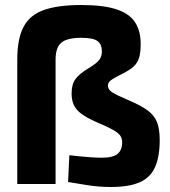

<svg xmlns="http://www.w3.org/2000/svg" viewBox="-20 -735 678 767"><path d="M423 12Q376 12 328 4.5Q280 -3 252 -8L257 -115Q274 -113 298 -110.5Q322 -108 346 -106.5Q370 -105 387 -105Q432 -105 450 -120.5Q468 -136 468 -166Q468 -182 460.5 -193Q453 -204 431 -216.5Q409 -229 366 -247Q327 -264 305.5 -280Q284 -296 275 -315.5Q266 -335 266 -361Q266 -399 282 -420Q298 -441 333 -462Q368 -483 377.5 -497Q387 -511 387 -530Q387 -558 369.5 -571Q352 -584 305 -584Q270 -584 247 -576.5Q224 -569 213 -550Q202 -531 202 -497V0H49V-497Q49 -581 74.5 -628.5Q100 -676 156.5 -695.5Q213 -715 305 -715Q391 -715 443 -698.5Q495 -682 518.5 -647.5Q542 -613 542 -559Q542 -525 535.5 -504Q529 -483 513.5 -469Q498 -455 470 -441Q434 -423 422.5 -414Q411 -405 411 -393Q411 -378 427 -367Q443 -356 495 -334Q542 -314 569 -294.5Q596 -275 607 -247.5Q618 -220 618 -176Q618 -109 599.5 -67.5Q581 -26 538.5 -7Q496 12 423 12Z"/></svg>

Font: Cairo ExtraBold
Style: Regular
Weight: 800
Designer: Mohamed Gaber, Accademia di Belle Arti di Urbino
Foundry: Kief Type Foundry, Accademia di Belle Arti di Urbino
Version: Version 3.117